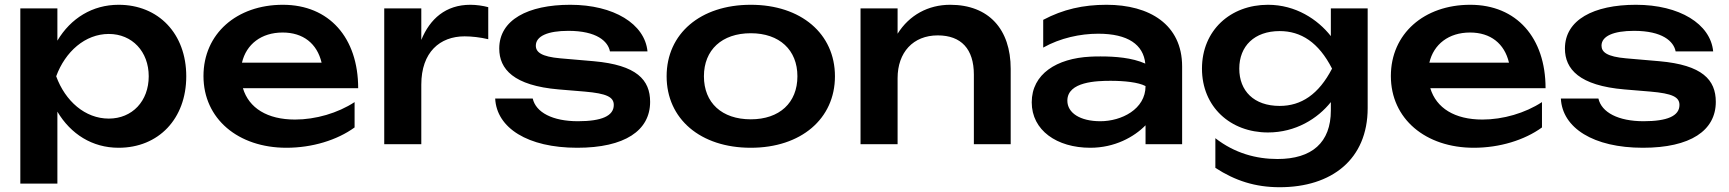

<svg xmlns="http://www.w3.org/2000/svg" viewBox="-20 -603 7230 803"><path d="M65 165H220V-136C276 -42 366 15 476 15C643 15 759 -106 759 -284C759 -462 643 -583 476 -583C367 -583 276 -527 220 -433V-568H65ZM602 -284C602 -180 533 -107 435 -107C336 -107 253 -180 215 -284C253 -387 336 -461 435 -461C533 -461 602 -387 602 -284Z M1178 15C1286 15 1390 -17 1463 -70V-176C1393 -130 1300 -103 1214 -103C1098 -103 1021 -151 996 -234H1478C1478 -445 1357 -583 1163 -583C970 -583 831 -462 831 -285C831 -106 976 15 1178 15ZM1162 -467C1248 -467 1306 -421 1325 -341H992C1010 -418 1073 -467 1162 -467Z M2022 -573C2000 -579 1972 -583 1947 -583C1844 -583 1778 -524 1742 -436V-568H1587V0H1742V-249C1742 -385 1820 -451 1923 -451C1952 -451 1989 -447 2022 -439Z M2699 -177C2699 -269 2643 -331 2463 -347L2324 -359C2244 -366 2221 -385 2221 -412C2221 -452 2271 -474 2357 -474C2476 -474 2523 -430 2531 -388H2688C2677 -503 2547 -583 2365 -583C2188 -583 2068 -520 2068 -400C2068 -314 2128 -245 2317 -229L2425 -220C2518 -212 2547 -197 2547 -164C2547 -118 2496 -96 2397 -96C2291 -96 2221 -133 2208 -191H2051C2057 -68 2187 15 2394 15C2593 15 2699 -57 2699 -177Z M3120 15C3330 15 3472 -106 3472 -284C3472 -462 3330 -583 3120 -583C2909 -583 2768 -462 2768 -284C2768 -106 2909 15 3120 15ZM3120 -104C2999 -104 2924 -173 2924 -284C2924 -394 2999 -464 3120 -464C3240 -464 3315 -394 3315 -284C3315 -173 3240 -104 3120 -104Z M3954 -583C3862 -583 3783 -540 3734 -462V-568H3579V0H3734V-276C3734 -384 3799 -455 3902 -455C4000 -455 4053 -398 4053 -291V0H4207V-315C4207 -481 4115 -583 3954 -583Z M4771 0H4924V-325C4924 -501 4787 -583 4608 -583C4510 -583 4426 -564 4343 -520V-404C4414 -444 4498 -462 4573 -462C4698 -462 4762 -416 4770 -337C4714 -362 4643 -367 4583 -367C4569 -367 4555 -367 4540 -366C4400 -359 4295 -294 4295 -175C4295 -58 4400 15 4540 15C4642 15 4723 -30 4771 -79ZM4771 -243C4771 -146 4670 -96 4582 -96C4497 -96 4444 -131 4444 -182C4444 -262 4568 -265 4625 -265C4682 -265 4741 -259 4771 -243Z M5283 -49C5399 -49 5491 -107 5546 -176V-141C5546 -7 5467 62 5323 62C5234 62 5144 38 5063 -25V99C5146 153 5230 180 5332 180C5549 180 5700 64 5700 -151V-568H5546V-452C5491 -522 5399 -583 5283 -583C5126 -583 5007 -476 5007 -316C5007 -156 5126 -49 5283 -49ZM5332 -160C5224 -160 5163 -223 5163 -316C5163 -410 5226 -473 5332 -473C5421 -473 5495 -426 5551 -316C5495 -208 5422 -160 5332 -160Z M6144 15C6252 15 6356 -17 6429 -70V-176C6359 -130 6266 -103 6180 -103C6064 -103 5987 -151 5962 -234H6444C6444 -445 6323 -583 6129 -583C5936 -583 5797 -462 5797 -285C5797 -106 5942 15 6144 15ZM6128 -467C6214 -467 6272 -421 6291 -341H5958C5976 -418 6039 -467 6128 -467Z M7156 -177C7156 -269 7100 -331 6920 -347L6781 -359C6701 -366 6678 -385 6678 -412C6678 -452 6728 -474 6814 -474C6933 -474 6980 -430 6988 -388H7145C7134 -503 7004 -583 6822 -583C6645 -583 6525 -520 6525 -400C6525 -314 6585 -245 6774 -229L6882 -220C6975 -212 7004 -197 7004 -164C7004 -118 6953 -96 6854 -96C6748 -96 6678 -133 6665 -191H6508C6514 -68 6644 15 6851 15C7050 15 7156 -57 7156 -177Z"/></svg>

Font: Bounded Med
Style: Regular
Weight: 500
Designer: Vlad Churkin
Version: Version 3.0